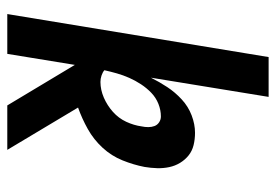

<svg xmlns="http://www.w3.org/2000/svg" viewBox="-138 -638 775 540"><g transform="rotate(90 250.0 -367.5)"><path d="M276 0 162 -190 131 0H19L140 -735H252L198 -404Q210 -428 224.5 -450Q239 -472 259 -490.5Q279 -509 304 -518.5Q329 -528 353 -528Q371 -528 387.5 -524Q404 -520 416.5 -510Q429 -500 437.5 -486Q446 -472 449.5 -455.5Q453 -439 452.5 -421.5Q452 -404 449 -386Q443 -355 430.5 -324Q418 -293 395 -268Q372 -243 342.5 -226.5Q313 -210 282 -199L401 0ZM210 -262Q232 -262 254 -271.5Q276 -281 294 -297Q312 -313 322 -334.5Q332 -356 335 -378Q337 -387 337 -396.5Q337 -406 334 -414Q331 -422 323.5 -427Q316 -432 307 -432Q289 -432 271.5 -425Q254 -418 240.5 -405Q227 -392 216.5 -376Q206 -360 198.5 -343Q191 -326 186 -308.5Q181 -291 177 -273Q183 -268 192 -265Q201 -262 210 -262Z"/></g></svg>

Font: Iosevka Custom
Style: Bold Italic
Weight: 700
Italic angle: -9°
Designer: Belleve Invis
Foundry: Belleve Invis
Version: Version 30.3.1; ttfautohint (v1.8.3)